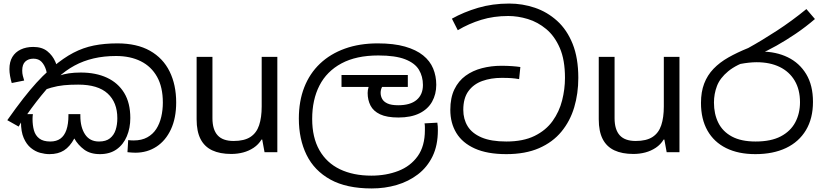

<svg xmlns="http://www.w3.org/2000/svg" viewBox="-20 -856 4629 1080"><path d="M542 11Q488 11 453.5 -14.5Q419 -40 398 -77Q373 -31 340 -10Q307 11 258 11Q233 11 205.5 3.5Q178 -4 153.5 -24Q129 -44 113.5 -79.5Q98 -115 98 -170Q98 -181 99.5 -192.5Q101 -204 103 -214H165Q164 -207 163.5 -200.5Q163 -194 163 -187Q163 -151 171 -122.5Q179 -94 201 -77Q223 -60 263 -60Q297 -60 319.5 -76Q342 -92 353.5 -125Q365 -158 365 -208V-214H432V-204Q432 -140 458.5 -100Q485 -60 537 -60Q576 -60 598.5 -78Q621 -96 630.5 -125.5Q640 -155 640 -191Q640 -280 585.5 -330Q531 -380 420 -380Q374 -380 339 -376.5Q304 -373 268.5 -363Q233 -353 186 -334L283 -415Q296 -424 317 -431.5Q338 -439 367.5 -443.5Q397 -448 434 -448Q519 -448 581.5 -419Q644 -390 678.5 -333.5Q713 -277 713 -192Q713 -136 693.5 -89.5Q674 -43 636 -16Q598 11 542 11ZM741 3Q731 3 719 2Q707 1 697 0L701 -68Q708 -67 716 -66.5Q724 -66 732 -66Q777 -66 808.5 -83.5Q840 -101 859 -130.5Q878 -160 887 -198.5Q896 -237 896 -279Q896 -366 863.5 -424Q831 -482 772 -511.5Q713 -541 633 -541Q565 -541 507 -527.5Q449 -514 399 -487Q349 -460 305 -419L294 -410Q267 -383 239.5 -351Q212 -319 184.5 -283.5Q157 -248 129 -208L110 -188L85 -144L21 -180Q71 -251 110.5 -301.5Q150 -352 185 -390.5Q220 -429 256 -461L277 -479Q337 -530 392.5 -559Q448 -588 508 -600Q568 -612 640 -612Q750 -612 823.5 -570.5Q897 -529 934 -454Q971 -379 971 -280Q971 -192 941.5 -128.5Q912 -65 860 -31Q808 3 741 3ZM167 -592Q216 -592 246 -568Q276 -544 291.5 -508Q307 -472 310 -434L252 -398Q248 -432 239.5 -461Q231 -490 214 -508Q197 -526 168 -526Q140 -526 122.5 -510Q105 -494 105 -459Q105 -443 108.5 -429.5Q112 -416 116 -403L46 -389Q40 -409 36.5 -429.5Q33 -450 33 -467Q33 -508 49.5 -535.5Q66 -563 96.5 -577.5Q127 -592 167 -592Z M1540 -536V0H1468L1455 -71H1451Q1434 -43 1407 -25Q1380 -7 1348 1.5Q1316 10 1281 10Q1217 10 1173.5 -10.5Q1130 -31 1108 -74Q1086 -117 1086 -185V-536H1175V-191Q1175 -127 1204 -95Q1233 -63 1294 -63Q1354 -63 1388.5 -85.5Q1423 -108 1437.5 -151.5Q1452 -195 1452 -257V-536Z M2071 204Q1929 204 1838.5 154Q1748 104 1704.5 15.5Q1661 -73 1661 -189Q1661 -287 1691.5 -365Q1722 -443 1780 -498Q1838 -553 1920 -582.5Q2002 -612 2105 -612Q2195 -612 2258 -594Q2321 -576 2360 -544.5Q2399 -513 2416.5 -470.5Q2434 -428 2434 -379Q2434 -326 2410.5 -284Q2387 -242 2339.5 -218.5Q2292 -195 2221 -195Q2156 -195 2118 -213Q2080 -231 2064 -262.5Q2048 -294 2048 -333Q2048 -349 2053 -365.5Q2058 -382 2065 -396L2108 -374L2066 -367H1901V-434H2274V-367H2093L2154 -398Q2138 -383 2129.5 -367.5Q2121 -352 2121 -334Q2121 -316 2129.5 -300Q2138 -284 2159.5 -274Q2181 -264 2220 -264Q2288 -264 2323.5 -294Q2359 -324 2359 -378Q2359 -426 2336.5 -463.5Q2314 -501 2259 -522.5Q2204 -544 2108 -544Q1984 -544 1901 -499.5Q1818 -455 1777 -375Q1736 -295 1736 -187Q1736 -83 1776.5 -11.5Q1817 60 1892 96Q1967 132 2069 132Q2152 132 2220.5 105.5Q2289 79 2329.5 22.5Q2370 -34 2370 -124Q2370 -129 2370 -141Q2370 -153 2368 -162L2440 -166Q2442 -155 2442.5 -144.5Q2443 -134 2443 -123Q2443 -38 2413 23.5Q2383 85 2330.5 125Q2278 165 2211.5 184.5Q2145 204 2071 204Z M2828 11Q2721 11 2651 -20.5Q2581 -52 2547 -108Q2513 -164 2513 -238Q2513 -306 2536 -353.5Q2559 -401 2599 -430Q2639 -459 2691 -472.5Q2743 -486 2800 -486Q2832 -486 2860 -484Q2888 -482 2907 -479L2900 -411Q2877 -415 2856.5 -416.5Q2836 -418 2801 -418Q2742 -418 2693 -400.5Q2644 -383 2615 -343.5Q2586 -304 2586 -238Q2586 -186 2610.5 -146Q2635 -106 2688.5 -83Q2742 -60 2828 -60Q2923 -60 2987 -91.5Q3051 -123 3088.5 -175.5Q3126 -228 3142 -291.5Q3158 -355 3158 -418Q3158 -519 3129 -586Q3100 -653 3052.5 -692.5Q3005 -732 2949 -749Q2893 -766 2839 -766Q2757 -766 2687 -744.5Q2617 -723 2555 -686L2522 -751Q2588 -788 2669 -812Q2750 -836 2844 -836Q2919 -836 2988.5 -812.5Q3058 -789 3113.5 -739Q3169 -689 3201 -609.5Q3233 -530 3233 -418Q3233 -330 3210 -252.5Q3187 -175 3138 -115.5Q3089 -56 3012 -22.5Q2935 11 2828 11Z M3802 -536V0H3730L3717 -71H3713Q3696 -43 3669 -25Q3642 -7 3610 1.5Q3578 10 3543 10Q3479 10 3435.5 -10.5Q3392 -31 3370 -74Q3348 -117 3348 -185V-536H3437V-191Q3437 -127 3466 -95Q3495 -63 3556 -63Q3616 -63 3650.5 -85.5Q3685 -108 3699.5 -151.5Q3714 -195 3714 -257V-536Z M4229 11Q4133 11 4064.5 -23Q3996 -57 3959.5 -121.5Q3923 -186 3923 -277Q3923 -339 3941 -386Q3959 -433 3993.5 -469Q4028 -505 4077.5 -533Q4127 -561 4189 -586Q4265 -628 4349.5 -683Q4434 -738 4516 -805L4564 -749Q4513 -705 4457 -667Q4401 -629 4347.5 -599Q4294 -569 4249 -550L4207 -521Q4122 -493 4076 -455Q4030 -417 4013 -372.5Q3996 -328 3996 -279Q3996 -215 4020.5 -165.5Q4045 -116 4097 -88Q4149 -60 4230 -60Q4317 -60 4372 -89Q4427 -118 4453.5 -168Q4480 -218 4480 -281Q4480 -352 4450 -402.5Q4420 -453 4365.5 -479.5Q4311 -506 4236 -506Q4216 -506 4192.5 -503.5Q4169 -501 4145.5 -496.5Q4122 -492 4101 -485L4176 -555Q4193 -562 4213 -564Q4233 -566 4260 -566Q4345 -566 4411 -534Q4477 -502 4515 -439Q4553 -376 4553 -283Q4553 -190 4513.5 -124Q4474 -58 4401.5 -23.5Q4329 11 4229 11Z"/></svg>

Font: lsinhala85
Style: Book
Weight: 400
Designer: Jelle Bosma - Monotype Design Team
Foundry: Monotype Imaging Inc.
Version: Version 2.003